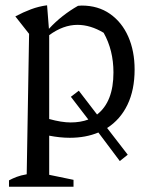

<svg xmlns="http://www.w3.org/2000/svg" viewBox="-20 -513 571 726"><path d="M14 193V169Q27 162 42.5 156Q58 150 81 146L90 -385L38 -451Q68 -467 97.5 -478Q127 -489 158 -493L165 -404Q190 -431 217.5 -452.5Q245 -474 275 -491Q282 -492 289 -492Q351 -492 396 -460.5Q441 -429 465 -374.5Q489 -320 489 -250Q489 -173 462 -117Q435 -61 385 -29L463 72L433 96L352 -12Q304 8 244 8Q207 8 166 0V148L258 167V193ZM278 -170 347 -80Q409 -128 409 -239Q409 -323 372 -389Q322 -419 273 -419Q219 -419 166 -380V-63Q213 -50 247 -50Q284 -50 314 -61L248 -147Z"/></svg>

Font: Piazzolla
Style: Regular
Weight: 400
Designer: Juan Pablo del Peral
Foundry: Huerta Tipografica
Version: Version 1.330